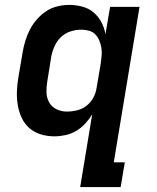

<svg xmlns="http://www.w3.org/2000/svg" viewBox="-20 -548 640 783"><path d="M253 -93Q273 -93 294 -98Q315 -103 332.5 -116.5Q350 -130 360.5 -149.5Q371 -169 374 -190L391 -290Q393 -306 394.5 -322Q396 -338 393.5 -353Q391 -368 385 -382.5Q379 -397 369 -407.5Q359 -418 343.5 -422.5Q328 -427 312 -427Q290 -427 268 -420Q246 -413 229 -397Q212 -381 202.5 -359.5Q193 -338 189 -317L173 -217Q169 -194 169.5 -171.5Q170 -149 180.5 -130.5Q191 -112 210.5 -102.5Q230 -93 253 -93ZM307 215 356 -82Q344 -62 327.5 -44Q311 -26 290.5 -14Q270 -2 247 3Q224 8 202 8Q173 8 146.5 0Q120 -8 100 -25.5Q80 -43 68.5 -67.5Q57 -92 52.5 -119.5Q48 -147 49 -175.5Q50 -204 55 -233L72 -333Q76 -357 83 -380.5Q90 -404 101.5 -426.5Q113 -449 130 -468.5Q147 -488 168 -502Q189 -516 213.5 -522Q238 -528 262 -528Q289 -528 315.5 -521Q342 -514 361.5 -497.5Q381 -481 393.5 -457.5Q406 -434 410 -408L429 -520H549L444 114H489L472 215Z"/></svg>

Font: Iosevka Extended Oblique
Style: Bold
Weight: 700
Width: 7
Italic angle: -9°
Monospace: yes
Designer: Belleve Invis
Foundry: Belleve Invis
Version: Version 32.5.0; ttfautohint (v1.8.4)